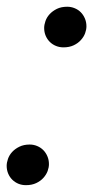

<svg xmlns="http://www.w3.org/2000/svg" viewBox="-31 -539 312 570"><path d="M45.9 10.7Q34.2 10.7 23.9 6.6Q13.7 2.4 5.9 -5.1Q-2 -12.7 -6.6 -23.4Q-11.2 -34.2 -11.2 -46.9Q-11.2 -56.2 -7.3 -67.4Q-3.4 -78.6 5.1 -87.9Q13.7 -97.2 26.6 -103.5Q39.6 -109.9 57.1 -109.9Q68.8 -109.9 79.3 -105.5Q89.8 -101.1 97.4 -93.5Q105 -85.9 109.6 -75.2Q114.3 -64.5 114.3 -51.8Q114.3 -42 110.4 -31.2Q106.4 -20.5 97.9 -11Q89.4 -1.5 76.4 4.6Q63.5 10.7 45.9 10.7ZM157.2 -398.4Q145.5 -398.4 135.3 -402.6Q125 -406.7 117.2 -414.3Q109.4 -421.9 104.7 -432.6Q100.1 -443.4 100.1 -456.1Q100.1 -465.3 104 -476.6Q107.9 -487.8 116.5 -497.1Q125 -506.3 137.9 -512.7Q150.9 -519 168.5 -519Q180.2 -519 190.7 -514.6Q201.2 -510.3 208.7 -502.7Q216.3 -495.1 220.9 -484.4Q225.6 -473.6 225.6 -460.9Q225.6 -451.2 221.7 -440.4Q217.8 -429.7 209.2 -420.2Q200.7 -410.6 187.7 -404.5Q174.8 -398.4 157.2 -398.4Z"/></svg>

Font: Arian AMU Serif
Style: Italic
Weight: 400
Italic angle: -15°
Designer: Ruben Hakobyan (Tarumian)
Foundry: Ruben Hakobyan (Tarumian)
Version: Version 1.002